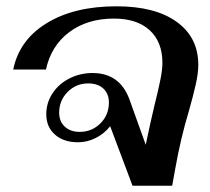

<svg xmlns="http://www.w3.org/2000/svg" viewBox="-20 -590 667 610"><path d="M610 -384Q610 -358 602 -322Q594 -286 580 -237Q554 -151 537 -55L527 0H401L330 -189Q311 -165 284 -151.5Q257 -138 228 -138Q182 -138 154.5 -162.5Q127 -187 127 -227Q127 -263 146.5 -293Q166 -323 200 -340.5Q234 -358 274 -358Q360 -358 391 -275L443 -130Q458 -202 470 -252Q483 -304 489.5 -336.5Q496 -369 496 -390Q496 -457 455.5 -494Q415 -531 342 -531Q257 -531 199.5 -487.5Q142 -444 126 -369H22Q41 -463 128.5 -516.5Q216 -570 350 -570Q473 -570 541.5 -520.5Q610 -471 610 -384ZM326 -264Q326 -292 308.5 -308.5Q291 -325 260 -325Q222 -325 195 -298Q168 -271 168 -232Q168 -204 186 -187.5Q204 -171 233 -171Q272 -171 299 -198Q326 -225 326 -264Z"/></svg>

Font: Fahkwang Medium
Style: Italic
Weight: 500
Italic angle: -10°
Version: Version 1.000; ttfautohint (v1.6)